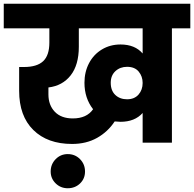

<svg xmlns="http://www.w3.org/2000/svg" viewBox="-37 -760 1034 1023"><path d="M977 -740V-609H879V0H723V-158Q681 -111 605 -111Q594 -111 574 -113Q538 -58 480.5 -25.5Q423 7 347 7Q216 7 140.5 -67.5Q65 -142 65 -276V-403H91Q160 -403 193 -434Q226 -465 226 -533V-609H-17V-740ZM351 -129Q425 -129 459 -178Q413 -237 413 -319Q413 -377 437.5 -423.5Q462 -470 506 -496.5Q550 -523 605 -523Q682 -523 723 -475V-609H383V-511Q383 -414 339.5 -358.5Q296 -303 221 -294V-257Q221 -200 255 -164.5Q289 -129 351 -129ZM640 -231Q679 -231 701 -256Q723 -281 723 -318Q723 -353 702 -378.5Q681 -404 640 -404Q603 -404 578 -381Q553 -358 553 -319Q553 -277 577.5 -254Q602 -231 640 -231ZM416 154Q416 192 389.5 217.5Q363 243 324 243Q286 243 259.5 217Q233 191 233 154Q233 115 259.5 88Q286 61 324 61Q363 61 389.5 88Q416 115 416 154Z"/></svg>

Font: Fz Poppins
Style: Bold
Weight: 700
Designer: Ninad Kale (Devanagari), Jonny Pinhorn (Latin)
Foundry: Indian Type Foundry
Version: Vit hóa bi Vntype.Com & FontZin.Com